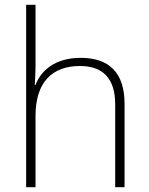

<svg xmlns="http://www.w3.org/2000/svg" viewBox="-20 -780 622 800"><path d="M128 -504V-760H89V0H128V-297C128 -437 197 -505 313 -505C407 -505 460 -455 460 -345V0H499V-347C499 -479 433 -539 316 -539C212 -539 151 -488 128 -426H125C126 -454 128 -475 128 -504Z"/></svg>

Font: Noto Sans Tamil ExtraLight
Style: Regular
Weight: 200
Designer: Jelle Bosma - Monotype Design Team
Foundry: Monotype Imaging Inc.
Version: Version 2.004